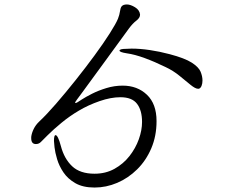

<svg xmlns="http://www.w3.org/2000/svg" viewBox="-20 -796 1040 861"><path d="M120 -182Q122 -199 131 -217.5Q140 -236 156 -251Q189 -282 231.5 -331Q274 -380 319 -436.5Q364 -493 404 -547.5Q444 -602 472 -646Q500 -690 509 -712Q516 -730 518 -745Q520 -760 525 -767Q532 -776 549 -776Q565 -776 585.5 -763.5Q606 -751 608 -731V-730Q608 -716 591.5 -703.5Q575 -691 558 -668Q507 -598 450.5 -520.5Q394 -443 347 -379Q334 -361 325.5 -350Q317 -339 317 -335Q317 -334 319 -334Q324 -334 347 -350Q364 -361 392.5 -375.5Q421 -390 457 -401Q493 -412 530 -412Q596 -412 639 -371Q682 -330 682 -253Q682 -186 658.5 -131Q635 -76 595 -36.5Q555 3 505.5 24Q456 45 404 45Q352 45 318 25.5Q284 6 264.5 -23Q245 -52 236 -82.5Q227 -113 224.5 -135.5Q222 -158 222 -164Q222 -190 229 -190Q240 -190 253 -141Q268 -84 303.5 -50.5Q339 -17 404 -17Q454 -17 493.5 -39Q533 -61 560.5 -96Q588 -131 602.5 -171.5Q617 -212 617 -249Q617 -301 594.5 -330.5Q572 -360 520 -360Q477 -360 426.5 -342.5Q376 -325 334 -300Q293 -276 256 -245.5Q219 -215 194 -190Q169 -165 163 -159Q154 -150 141 -150Q120 -150 120 -176ZM868 -398Q856 -398 834.5 -415.5Q813 -433 785 -456Q757 -479 723 -495Q674 -519 629 -535.5Q584 -552 548 -557Q516 -562 516 -569Q516 -577 546 -577Q552 -577 558 -577.5Q564 -578 570 -578Q608 -578 652 -571.5Q696 -565 741 -553Q809 -535 840 -515Q871 -495 879.5 -474.5Q888 -454 888 -435Q888 -422 884 -411.5Q880 -401 872 -398Z"/></svg>

Font: Moon Stars Kai HW
Style: Regular
Weight: 400
Designer: GuiWonder
Version: Version 1.101